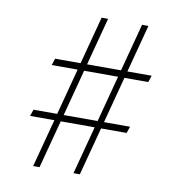

<svg xmlns="http://www.w3.org/2000/svg" viewBox="-76 -731 759 802"><g transform="rotate(10 303.5 -330.0)"><path d="M77.5 -232H178L230 -429H120L129.5 -457.5H237.5L291 -660H318.5L265 -457.5H409L462.5 -660H489.5L436 -457.5H539L529.5 -429H428.5L376.5 -232H487L477.5 -204H369L315 0H288L342 -204H198L144 0H117L171 -204H68ZM205.5 -232H349.5L401.5 -429H257.5Z"/></g></svg>

Font: League Spartan ExtraLight
Style: Regular
Weight: 200
Foundry: The League of Moveable Type
Version: Version 2.002